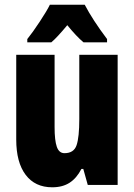

<svg xmlns="http://www.w3.org/2000/svg" viewBox="-20 -786 570 816"><path d="M480 0H353L334 -68H326Q306 -29 276 -9.5Q246 10 202 10Q129 10 89 -43Q49 -96 49 -193V-553H212V-246Q212 -189 221.5 -162Q231 -135 254 -135Q294 -135 305.5 -169Q317 -203 317 -280V-553H480ZM435 -620V-606H335Q305 -631 266 -679Q222 -626 198 -606H96V-620Q118 -647 149 -694Q180 -741 192 -766H340Q374 -701 435 -620Z"/></svg>

Font: Noto Sans UI CondBlack
Style: Regular
Weight: 900
Width: 3
Designer: Monotype Design Team
Foundry: Monotype Imaging Inc.
Version: Version 1.001